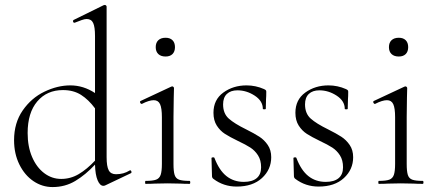

<svg xmlns="http://www.w3.org/2000/svg" viewBox="-20 -745 1773 778"><path d="M507 -55Q511 -55 512.5 -50Q514 -45 510 -43L407 6Q403 8 399 8Q385 8 375.5 -14.5Q366 -37 365 -78Q327 -37 285.5 -12Q244 13 193 13Q151 13 115.5 -11Q80 -35 58.5 -78.5Q37 -122 37 -177Q37 -247 72 -297.5Q107 -348 160 -373.5Q213 -399 265 -399Q318 -399 365 -368V-599Q365 -636 357.5 -652Q350 -668 331 -668Q323 -668 310.5 -663.5Q298 -659 283 -653H281Q277 -653 276 -657.5Q275 -662 278 -664L400 -724Q402 -725 405 -725Q407 -725 409.5 -723Q412 -721 412 -718V-108Q412 -71 420.5 -55Q429 -39 450 -39Q481 -39 505 -54ZM365 -94V-306Q339 -341 308.5 -360.5Q278 -380 235 -380Q170 -380 131 -334Q92 -288 92 -206Q92 -151 110 -109Q128 -67 159 -43.5Q190 -20 228 -20Q266 -20 299 -39.5Q332 -59 365 -94Z M570 -12Q599 -12 612.5 -17Q626 -22 631 -36.5Q636 -51 636 -81V-270Q636 -307 628.5 -323Q621 -339 603 -339Q584 -339 555 -324H554Q550 -324 548 -329Q546 -334 550 -336L674 -394L678 -395Q680 -395 682.5 -393Q685 -391 685 -388Q685 -382 684 -348.5Q683 -315 683 -271V-81Q683 -51 687.5 -36.5Q692 -22 705.5 -17Q719 -12 748 -12Q751 -12 751 -6Q751 0 748 0Q725 0 712 -1L659 -2L607 -1Q593 0 570 0Q568 0 568 -6Q568 -12 570 -12ZM611 -554Q611 -572 621.5 -582Q632 -592 651 -592Q669 -592 679 -582Q689 -572 689 -554Q689 -536 679 -526Q669 -516 651 -516Q632 -516 621.5 -526Q611 -536 611 -554Z M977 -221Q1011 -204 1031 -191Q1051 -178 1065 -157.5Q1079 -137 1079 -108Q1079 -58 1041.5 -23.5Q1004 11 939 11Q886 11 845 -20Q839 -24 839 -32L837 -104Q837 -107 842.5 -107.5Q848 -108 849 -105Q868 -55 897.5 -31.5Q927 -8 968 -8Q1002 -8 1020 -23Q1038 -38 1038 -67Q1038 -96 1025.5 -115.5Q1013 -135 994.5 -147Q976 -159 944 -174Q911 -190 891.5 -202.5Q872 -215 858.5 -236Q845 -257 845 -288Q845 -341 885 -370Q925 -399 979 -399Q1016 -399 1050 -384Q1056 -381 1057.5 -379Q1059 -377 1059 -373Q1059 -354 1058 -343L1057 -304Q1057 -302 1051 -302Q1045 -302 1045 -304Q1045 -336 1012 -357.5Q979 -379 942 -379Q915 -379 899.5 -364.5Q884 -350 884 -322Q884 -285 907 -264.5Q930 -244 977 -221Z M1309 -221Q1343 -204 1363 -191Q1383 -178 1397 -157.5Q1411 -137 1411 -108Q1411 -58 1373.5 -23.5Q1336 11 1271 11Q1218 11 1177 -20Q1171 -24 1171 -32L1169 -104Q1169 -107 1174.5 -107.5Q1180 -108 1181 -105Q1200 -55 1229.5 -31.5Q1259 -8 1300 -8Q1334 -8 1352 -23Q1370 -38 1370 -67Q1370 -96 1357.5 -115.5Q1345 -135 1326.5 -147Q1308 -159 1276 -174Q1243 -190 1223.5 -202.5Q1204 -215 1190.5 -236Q1177 -257 1177 -288Q1177 -341 1217 -370Q1257 -399 1311 -399Q1348 -399 1382 -384Q1388 -381 1389.5 -379Q1391 -377 1391 -373Q1391 -354 1390 -343L1389 -304Q1389 -302 1383 -302Q1377 -302 1377 -304Q1377 -336 1344 -357.5Q1311 -379 1274 -379Q1247 -379 1231.5 -364.5Q1216 -350 1216 -322Q1216 -285 1239 -264.5Q1262 -244 1309 -221Z M1515 -12Q1544 -12 1557.5 -17Q1571 -22 1576 -36.5Q1581 -51 1581 -81V-270Q1581 -307 1573.5 -323Q1566 -339 1548 -339Q1529 -339 1500 -324H1499Q1495 -324 1493 -329Q1491 -334 1495 -336L1619 -394L1623 -395Q1625 -395 1627.5 -393Q1630 -391 1630 -388Q1630 -382 1629 -348.5Q1628 -315 1628 -271V-81Q1628 -51 1632.5 -36.5Q1637 -22 1650.5 -17Q1664 -12 1693 -12Q1696 -12 1696 -6Q1696 0 1693 0Q1670 0 1657 -1L1604 -2L1552 -1Q1538 0 1515 0Q1513 0 1513 -6Q1513 -12 1515 -12ZM1556 -554Q1556 -572 1566.5 -582Q1577 -592 1596 -592Q1614 -592 1624 -582Q1634 -572 1634 -554Q1634 -536 1624 -526Q1614 -516 1596 -516Q1577 -516 1566.5 -526Q1556 -536 1556 -554Z"/></svg>

Font: Cormorant Infant Light
Style: Regular
Weight: 300
Designer: Christian Thalmann (Catharsis Fonts)
Version: Version 3.000